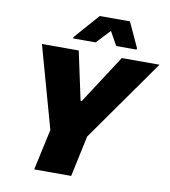

<svg xmlns="http://www.w3.org/2000/svg" viewBox="-95 -976 938 1058"><g transform="rotate(10 374.0 -447.5)"><path d="M168 0 218 -229 90 -688H296L354 -417H361L537 -688H748L424 -229L375 0ZM254 -748 255 -756 377 -895H546L610 -756L609 -748H495L452 -825L380 -748Z"/></g></svg>

Font: Saira Thin ExtraBold
Style: Italic
Weight: 800
Italic angle: -12°
Version: Version 1.101